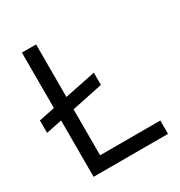

<svg xmlns="http://www.w3.org/2000/svg" viewBox="-156 -760 817 870"><g transform="rotate(-30 252.5 -325.0)"><path d="M0 -342.8 83 -359.9V-649.9H157.2V-375L319.8 -408.2V-344.2L157.2 -310.1V-69.8H472.2V0H83V-294.9L0 -277.8Z"/></g></svg>

Font: Overused Grotesk
Style: Regular
Weight: 400
Version: Version 0.002